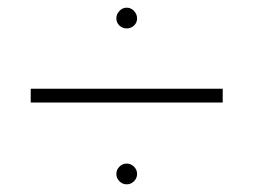

<svg xmlns="http://www.w3.org/2000/svg" viewBox="-20 -498 663 500"><path d="M60 -231V-267H560V-231ZM291 -26Q283 -34 283 -45Q283 -56 291 -64Q299 -72 310 -72Q321 -72 329 -64Q337 -56 337 -45Q337 -34 329 -26Q321 -18 310 -18Q299 -18 291 -26ZM291 -431.5Q283 -439 283 -450Q283 -461 291 -469.5Q299 -478 310 -478Q321 -478 329 -469.5Q337 -461 337 -450Q337 -439 329 -431.5Q321 -424 310 -424Q299 -424 291 -431.5Z"/></svg>

Font: Renner
Style: Thin
Weight: 200
Version: Version 003.000 ; ttfautohint (v0.97) -l 8 -r 50 -G 200 -x 1